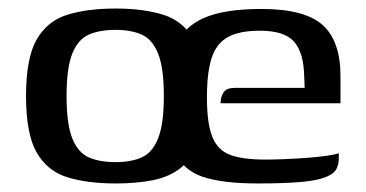

<svg xmlns="http://www.w3.org/2000/svg" viewBox="-20 -424 858 450"><path d="M251 6Q185 6 138 -8.5Q91 -23 66 -66.5Q41 -110 41 -199Q41 -288 66 -331.5Q91 -375 138 -389.5Q185 -404 251 -404Q316 -404 362.5 -389.5Q409 -375 434 -331.5Q459 -288 459 -199Q459 -132 444.5 -91.5Q430 -51 403 -30Q376 -9 337.5 -1.5Q299 6 251 6ZM251 -44Q287 -44 312 -55Q337 -66 350.5 -99.5Q364 -133 364 -199Q364 -265 350.5 -298.5Q337 -332 312 -343Q287 -354 251 -354Q214 -354 188.5 -343Q163 -332 149.5 -298.5Q136 -265 136 -199Q136 -133 149.5 -99.5Q163 -66 188.5 -55Q214 -44 251 -44ZM584 6Q502 6 455.5 -9.5Q409 -25 390 -68Q371 -111 371 -194Q371 -268 390 -314Q409 -360 457 -381.5Q505 -403 593 -403Q694 -403 736 -365.5Q778 -328 778 -246V-182H497Q497 -197 504 -207.5Q511 -218 530 -218H694L693 -244Q692 -300 669.5 -326Q647 -352 589 -352Q541 -352 514 -337Q487 -322 476 -288Q465 -254 465 -196Q465 -135 477.5 -103.5Q490 -72 519.5 -61Q549 -50 602 -50Q620 -50 646 -51Q672 -52 699 -54Q726 -56 746.5 -59Q767 -62 774 -65V-51Q774 -40 769 -29Q764 -18 748 -11Q727 -1 686 2.5Q645 6 584 6Z"/></svg>

Font: Genos Medium
Style: Regular
Weight: 500
Designer: Robert E. Leuschke
Foundry: Robert E. Leuschke
Version: Version 1.010; ttfautohint (v1.8.3)